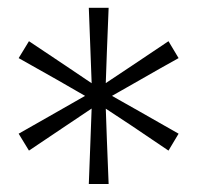

<svg xmlns="http://www.w3.org/2000/svg" viewBox="-20 -765 508 494"><path d="M413.5 -377.5Q366.5 -409.5 319.8 -440.8Q273 -472 225.5 -503Q176 -531.5 126.8 -559.8Q77.5 -588 28 -615.5L54.5 -659Q102 -627.5 148.8 -596Q195.5 -564.5 243 -532.5Q292 -505 341.2 -477Q390.5 -449 439.5 -421ZM54.5 -377.5 28 -421Q77.5 -449 126.8 -477.2Q176 -505.5 225.5 -533.5Q273 -565 319.8 -596.2Q366.5 -627.5 413.5 -659L439.5 -615.5Q390 -588 341 -559.8Q292 -531.5 243 -504Q196 -472.5 149 -441Q102 -409.5 54.5 -377.5ZM208.5 -291.5Q210.5 -348.5 212.8 -405.2Q215 -462 217 -519Q215 -575 212.8 -631.8Q210.5 -688.5 208.5 -745H259.5Q257 -688.5 255 -631.8Q253 -575 251 -519Q253 -462 255 -405.2Q257 -348.5 259.5 -291.5Z"/></svg>

Font: Commissioner Thin Light
Style: Regular
Weight: 300
Version: Version 1.000